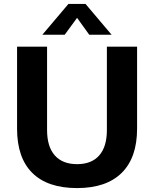

<svg xmlns="http://www.w3.org/2000/svg" viewBox="-20 -950 786 979"><path d="M67 -294V-712H220V-287Q220 -202 259.5 -157.5Q299 -113 373 -113Q447 -113 486 -157.5Q525 -202 525 -287V-712H679V-294Q679 -146 600.5 -68.5Q522 9 373 9Q223 9 145 -68Q67 -145 67 -294ZM310 -773H196L329 -930H416L549 -773H435L373 -859Z"/></svg>

Font: Muli ExtraBold
Style: Regular
Weight: 800
Designer: Vernon Adams
Foundry: Vernon Adams
Version: Version 2.000